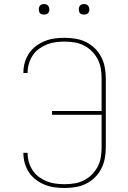

<svg xmlns="http://www.w3.org/2000/svg" viewBox="-20 -932 640 960"><path d="M303 8Q277 8 252 4.5Q227 1 203.5 -8.5Q180 -18 159.5 -33.5Q139 -49 125 -70Q111 -91 104 -115.5Q97 -140 97 -165Q97 -166 97 -166.5Q97 -167 97 -168H118Q118 -167 118 -166.5Q118 -166 118 -166Q118 -143 124.5 -121Q131 -99 143.5 -80Q156 -61 174.5 -47.5Q193 -34 214 -25.5Q235 -17 257.5 -14Q280 -11 303 -11Q328 -11 352.5 -15Q377 -19 399 -30Q421 -41 439 -59Q457 -77 468.5 -99Q480 -121 484 -145.5Q488 -170 488 -195V-358H240V-377H488V-540Q488 -565 484 -589.5Q480 -614 468.5 -636Q457 -658 439 -676Q421 -694 399 -705Q377 -716 352.5 -720Q328 -724 303 -724Q280 -724 257.5 -721Q235 -718 214 -709.5Q193 -701 174.5 -687.5Q156 -674 143.5 -655Q131 -636 124.5 -614Q118 -592 118 -569Q118 -569 118 -568.5Q118 -568 118 -567H97Q97 -568 97 -568.5Q97 -569 97 -570Q97 -595 104 -619.5Q111 -644 125 -665Q139 -686 159.5 -701.5Q180 -717 203.5 -726.5Q227 -736 252 -739.5Q277 -743 303 -743Q330 -743 357.5 -738.5Q385 -734 409.5 -722Q434 -710 454 -690.5Q474 -671 486.5 -646.5Q499 -622 504 -594.5Q509 -567 509 -540V-195Q509 -168 504 -140.5Q499 -113 486.5 -88.5Q474 -64 454 -44.5Q434 -25 409.5 -13Q385 -1 357.5 3.5Q330 8 303 8ZM400 -859Q395 -859 389.5 -860.5Q384 -862 380.5 -865.5Q377 -869 375.5 -874.5Q374 -880 374 -885Q374 -890 375.5 -895.5Q377 -901 380.5 -904.5Q384 -908 389.5 -910Q395 -912 400 -912Q405 -912 410.5 -910Q416 -908 419.5 -904.5Q423 -901 425 -895.5Q427 -890 427 -885Q427 -880 425 -874.5Q423 -869 419.5 -865.5Q416 -862 410.5 -860.5Q405 -859 400 -859ZM200 -859Q195 -859 189.5 -860.5Q184 -862 180.5 -865.5Q177 -869 175.5 -874.5Q174 -880 174 -885Q174 -890 175.5 -895.5Q177 -901 180.5 -904.5Q184 -908 189.5 -910Q195 -912 200 -912Q205 -912 210.5 -910Q216 -908 219.5 -904.5Q223 -901 225 -895.5Q227 -890 227 -885Q227 -880 225 -874.5Q223 -869 219.5 -865.5Q216 -862 210.5 -860.5Q205 -859 200 -859Z"/></svg>

Font: Zed Sans Thin Extended
Style: Regular
Weight: 100
Width: 7
Designer: Belleve Invis
Foundry: Belleve Invis
Version: Version 1.0.0; ttfautohint (v1.8.4)